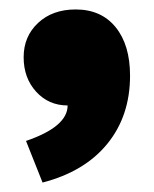

<svg xmlns="http://www.w3.org/2000/svg" viewBox="-20 -217 325 406"><path d="M70 169 35 81Q123 51 123 6Q83 6 56.5 -23Q30 -52 30 -96Q30 -140 60.5 -168.5Q91 -197 140 -197Q194 -197 224.5 -159.5Q255 -122 255 -57Q255 28 207 87Q159 146 70 169Z"/></svg>

Font: Paytone One
Style: Regular
Weight: 400
Designer: Vernon Adams
Foundry: Vernon Adams
Version: Version 1.002; ttfautohint (v1.8.4.7-5d5b);gftools[0.9.23]